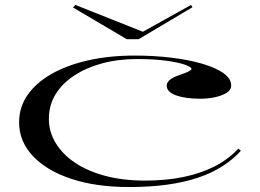

<svg xmlns="http://www.w3.org/2000/svg" viewBox="-20 -739 1050 774"><path d="M500 15Q367 15 267.5 -18Q168 -51 112.5 -110Q57 -169 57 -246Q57 -307 91 -356Q125 -405 187 -440.5Q249 -476 334.5 -495.5Q420 -515 523 -515Q601 -515 671 -506.5Q741 -498 795.5 -482Q850 -466 881 -444Q912 -422 912 -394Q912 -377 894.5 -365.5Q877 -354 848.5 -347.5Q820 -341 786 -341Q728 -341 690 -354.5Q652 -368 652 -394Q652 -407 666 -418Q680 -429 705 -437Q752 -453 752 -461Q752 -469 724.5 -478.5Q697 -488 648 -494.5Q599 -501 533 -501Q456 -501 391.5 -483.5Q327 -466 278.5 -434Q230 -402 203.5 -358Q177 -314 177 -260Q177 -208 204.5 -162.5Q232 -117 282.5 -83Q333 -49 404.5 -30Q476 -11 564 -11Q649 -11 719.5 -25.5Q790 -40 845.5 -68.5Q901 -97 941 -140L951 -131Q919 -96 876 -68.5Q833 -41 777.5 -22.5Q722 -4 653.5 5.5Q585 15 500 15ZM750 -719 756 -710 539 -581H491L274 -709L284 -719L556 -611Z"/></svg>

Font: Kalnia Expanded Light
Style: Regular
Weight: 300
Width: 7
Designer: Frida Medrano
Foundry: Frida Medrano
Version: Version 1.105